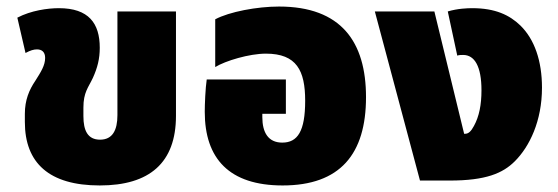

<svg xmlns="http://www.w3.org/2000/svg" viewBox="-20 -552 1705 587"><path d="M285 15C437 15 518 -54 518 -198V-517H339V-200C339 -154 324 -125 286 -125C248 -125 235 -153 235 -197V-223C235 -270 250 -284 264 -314C278 -345 285 -372 285 -406C285 -481 251 -527 160 -527C126 -527 75 -520 33 -498L58 -390C73 -398 83 -401 93 -401C108 -401 118 -393 118 -375C118 -352 105 -332 88 -305C69 -277 56 -246 56 -204V-179C56 -54 130 15 285 15Z M844 15C1020 15 1099 -81 1099 -255C1099 -424 1023 -532 833 -532C766 -532 681 -516 638 -493V-347C669 -366 742 -388 793 -388C887 -388 913 -336 913 -244C913 -151 890 -116 843 -116C800 -116 782 -147 782 -194V-204H854V-309H612C608 -282 606 -233 606 -210C606 -67 681 15 844 15Z M1264 0H1355C1465 0 1517 -22 1554 -59C1599 -104 1637 -182 1637 -284C1637 -366 1614 -432 1571 -474C1538 -506 1494 -527 1424 -527C1409 -527 1379 -526 1349 -517L1378 -382C1384 -384 1390 -384 1396 -384C1431 -384 1452 -349 1452 -276C1452 -232 1445 -196 1429 -167C1420 -150 1412 -143 1402 -143H1399L1308 -517H1126Z"/></svg>

Font: Noto Sans Thai UI SemCond Blk
Style: Regular
Weight: 900
Width: 4
Designer: Monotype Design Team
Foundry: Monotype Imaging Inc.
Version: Version 2.000